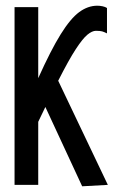

<svg xmlns="http://www.w3.org/2000/svg" viewBox="-20 -648 415 673"><path d="M31 0V-623H114V-374Q158 -472 192.5 -527.5Q227 -583 257.5 -605.5Q288 -628 321 -628Q330 -628 339.5 -626Q349 -624 355 -620V-531Q345 -536 338 -538Q331 -540 316 -540Q303 -540 286.5 -526.5Q270 -513 245.5 -475.5Q221 -438 184 -365L358 0L268 5L139 -273Q127 -248 114 -221V0Z"/></svg>

Font: Inconsolata Condensed SemiBold
Style: Regular
Weight: 600
Width: 3
Monospace: yes
Designer: Raph Levien, Cyreal, Brenton Simpson
Foundry: Raph Levien, Cyreal, Google
Version: Version 3.100; ttfautohint (v1.8.4.7-5d5b)